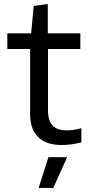

<svg xmlns="http://www.w3.org/2000/svg" viewBox="-20 -704 439 944"><path d="M218 69H310L242 220H170ZM284 9Q207 9 167.5 -30Q128 -69 128 -144V-463H16V-540H133L146 -675L215 -684V-540H375V-463H216V-162Q216 -111 238.5 -87Q261 -63 309 -63Q324 -63 342 -65.5Q360 -68 380 -74V-4Q357 2 332 5.5Q307 9 284 9Z"/></svg>

Font: Encode Sans
Style: Regular
Weight: 400
Designer: Pablo Impallari, Andres Torresi
Foundry: Pablo Impallari, Andres Torresi
Version: Version 1.000; ttfautohint (v1.00) -l 8 -r 50 -G 200 -x 14 -